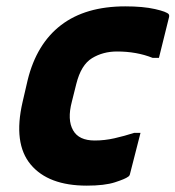

<svg xmlns="http://www.w3.org/2000/svg" viewBox="-20 -572 552 604"><path d="M374 -552Q430 -552 467.5 -543.5Q505 -535 511 -527Q513 -523 512 -519Q504 -485 496 -454.5Q488 -424 480 -390H460Q410 -410 348 -410Q304 -410 269.5 -389Q235 -368 220 -308L206 -252Q191 -195 210 -162Q228 -130 278 -130Q309 -130 340 -137Q371 -144 402 -154H422Q414 -122 405.5 -89.5Q397 -57 389 -25Q388 -19 383 -16Q374 -9 341.5 1.5Q309 12 253 12Q132 12 76.5 -54.5Q21 -121 51 -251L67 -320Q95 -434 172 -493Q249 -552 374 -552Z"/></svg>

Font: Recursive Sn Lnr St XBd
Style: Italic
Weight: 800
Italic angle: -15°
Version: Version 1.079;hotconv 1.0.112;makeotfexe 2.5.65598; ttfautoh